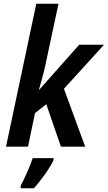

<svg xmlns="http://www.w3.org/2000/svg" viewBox="-20 -780 573 1021"><path d="M12 0H129L166 -178L226 -226L304 0H433L320 -308L533 -542H401L189 -303H187C195 -332 209 -378 220 -428L291 -760H173ZM90 208V221H160C200 178 246 112 265 71V61H154C140 104 109 172 90 208Z"/></svg>

Font: Noto Sans SemiCondensed SemiBold
Style: Italic
Weight: 600
Width: 4
Italic angle: -12°
Designer: Monotype Design Team
Foundry: Monotype Imaging Inc.
Version: Version 2.013